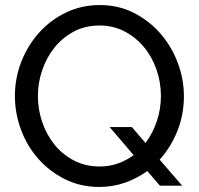

<svg xmlns="http://www.w3.org/2000/svg" viewBox="-20 -735 786 760"><path d="M563 -58Q523 -29 475 -12Q427 5 373 5Q298 5 236.5 -26Q175 -57 131 -107Q87 -157 63 -222Q39 -287 39 -355Q39 -426 64.5 -491Q90 -556 135 -606Q180 -656 241.5 -685.5Q303 -715 375 -715Q450 -715 511 -683.5Q572 -652 616 -601Q660 -550 684 -485.5Q708 -421 708 -354Q708 -282 682.5 -217.5Q657 -153 612 -103L701 0H613ZM374 -76Q413 -76 447 -88Q481 -100 509 -121L414 -232H502L556 -169Q585 -208 601 -256Q617 -304 617 -355Q617 -409 599.5 -459.5Q582 -510 549.5 -549Q517 -588 472.5 -611Q428 -634 374 -634Q317 -634 272 -610Q227 -586 195.5 -546.5Q164 -507 147 -457Q130 -407 130 -355Q130 -301 147.5 -250.5Q165 -200 197 -161Q229 -122 274 -99Q319 -76 374 -76Z"/></svg>

Font: IngvarSans
Style: Regular
Weight: 500
Version: Version 3.000